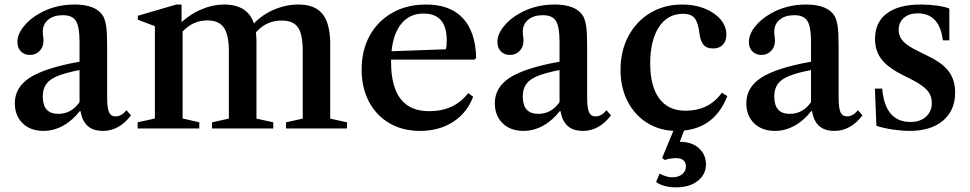

<svg xmlns="http://www.w3.org/2000/svg" viewBox="-20 -554 4184 828"><path d="M167.5 10.5Q111.5 10.5 77.8 -22.2Q44 -55 44 -109Q44 -177.5 108.8 -219.2Q173.5 -261 323 -288V-374.5Q323 -439 307.2 -463.8Q291.5 -488.5 251.5 -488.5Q211.5 -488.5 188 -469.2Q164.5 -450 164.5 -417Q164.5 -407 166 -397Q167.5 -387 167.5 -378Q167.5 -351.5 150.8 -334.2Q134 -317 109 -317Q85 -317 70 -332.5Q55 -348 55 -373Q55 -405 80.8 -438.2Q106.5 -471.5 150 -496Q217.5 -534.5 302 -534.5Q395.5 -534.5 425.5 -483.5Q434.5 -465.5 438.2 -438.5Q442 -411.5 442 -352.5V-135.5Q442 -88.5 450 -70.2Q458 -52 479 -52Q503 -52 525.5 -78.5L545 -56.5Q493.5 10.5 424.5 10.5Q381.5 10.5 358 -10.8Q334.5 -32 327 -75H324Q292.5 -34 252 -11.8Q211.5 10.5 167.5 10.5ZM231 -63Q288 -63 323 -113.5V-252Q262 -240 227.5 -225.8Q193 -211.5 178.8 -190.5Q164.5 -169.5 164.5 -138Q164.5 -63 231 -63Z M573.5 0V-26.5L648 -43V-441L574.5 -469V-486L740.5 -534.5H763V-458.5Q801.5 -494 849.8 -514.2Q898 -534.5 946 -534.5Q1048 -534.5 1075 -453Q1112.5 -492 1163.5 -513.2Q1214.5 -534.5 1267 -534.5Q1337 -534.5 1369.8 -495Q1402.5 -455.5 1404 -371.5V-42.5L1476.5 -26.5V0H1213.5V-26.5L1285.5 -42.5V-335Q1285.5 -406 1265 -435.8Q1244.5 -465.5 1194.5 -465.5Q1128.5 -465.5 1083.5 -414.5Q1086 -396 1086 -374.5V-42.5L1158.5 -26.5V0H894.5V-26.5L967 -42.5V-333Q967 -404 945.2 -435Q923.5 -466 874.5 -466Q812 -466 767.5 -418V-43L839.5 -26.5V0Z M1791.5 10.5Q1716 10.5 1659.2 -22.8Q1602.5 -56 1571 -115.8Q1539.5 -175.5 1539.5 -254Q1539.5 -337.5 1574.5 -400.5Q1609.5 -463.5 1672 -499Q1734.5 -534.5 1817.5 -534.5Q1921 -534.5 1976 -475.8Q2031 -417 2033.5 -303.5L2026.5 -297H1666.5Q1666.5 -292 1666.5 -286.5Q1666.5 -74.5 1830.5 -74.5Q1939.5 -74.5 1999 -152.5L2020.5 -137Q1994 -67 1933.8 -28.2Q1873.5 10.5 1791.5 10.5ZM1806.5 -495.5Q1747.5 -495.5 1712 -453.2Q1676.5 -411 1668.5 -333L1902.5 -341.5Q1906.5 -353.5 1906.5 -380.5Q1906.5 -495.5 1806.5 -495.5Z M2237.5 10.5Q2181.5 10.5 2147.8 -22.2Q2114 -55 2114 -109Q2114 -177.5 2178.8 -219.2Q2243.5 -261 2393 -288V-374.5Q2393 -439 2377.2 -463.8Q2361.5 -488.5 2321.5 -488.5Q2281.5 -488.5 2258 -469.2Q2234.5 -450 2234.5 -417Q2234.5 -407 2236 -397Q2237.5 -387 2237.5 -378Q2237.5 -351.5 2220.8 -334.2Q2204 -317 2179 -317Q2155 -317 2140 -332.5Q2125 -348 2125 -373Q2125 -405 2150.8 -438.2Q2176.5 -471.5 2220 -496Q2287.5 -534.5 2372 -534.5Q2465.5 -534.5 2495.5 -483.5Q2504.5 -465.5 2508.2 -438.5Q2512 -411.5 2512 -352.5V-135.5Q2512 -88.5 2520 -70.2Q2528 -52 2549 -52Q2573 -52 2595.5 -78.5L2615 -56.5Q2563.5 10.5 2494.5 10.5Q2451.5 10.5 2428 -10.8Q2404.5 -32 2397 -75H2394Q2362.5 -34 2322 -11.8Q2281.5 10.5 2237.5 10.5ZM2301 -63Q2358 -63 2393 -113.5V-252Q2332 -240 2297.5 -225.8Q2263 -211.5 2248.8 -190.5Q2234.5 -169.5 2234.5 -138Q2234.5 -63 2301 -63Z M2898 10.5Q2827.5 10.5 2772.8 -23Q2718 -56.5 2687 -116Q2656 -175.5 2656 -253Q2656 -334.5 2690 -398.2Q2724 -462 2784.2 -498.2Q2844.5 -534.5 2922 -534.5Q2976.5 -534.5 3019.5 -517Q3062.5 -499.5 3087.5 -470Q3112.5 -440.5 3112.5 -405Q3112.5 -377 3097.2 -361Q3082 -345 3055.5 -345Q3026 -345 3013 -362.2Q3000 -379.5 2996.5 -409Q2991.5 -454.5 2976.5 -474.5Q2961.5 -494.5 2925.5 -494.5Q2858.5 -494.5 2821.2 -436.8Q2784 -379 2784 -280.5Q2784 -181.5 2823.2 -129Q2862.5 -76.5 2936 -76.5Q2985.5 -76.5 3024 -94.8Q3062.5 -113 3093.5 -154L3116.5 -139.5Q3058 10.5 2898 10.5ZM2894.5 254Q2868.5 254 2845.8 247.8Q2823 241.5 2809.5 230.5L2824.5 194.5Q2853 210.5 2879.5 210.5Q2906.5 210.5 2922.2 197Q2938 183.5 2938 165Q2938 128 2895 128Q2870 128 2846.5 136L2835.5 127L2895 -16.5H2940L2911.5 57.5Q2964 57.5 2994.2 85.2Q3024.5 113 3024.5 155Q3024.5 197.5 2989.5 225.8Q2954.5 254 2894.5 254Z M3322 10.5Q3266 10.5 3232.2 -22.2Q3198.5 -55 3198.5 -109Q3198.5 -177.5 3263.2 -219.2Q3328 -261 3477.5 -288V-374.5Q3477.5 -439 3461.8 -463.8Q3446 -488.5 3406 -488.5Q3366 -488.5 3342.5 -469.2Q3319 -450 3319 -417Q3319 -407 3320.5 -397Q3322 -387 3322 -378Q3322 -351.5 3305.2 -334.2Q3288.5 -317 3263.5 -317Q3239.5 -317 3224.5 -332.5Q3209.5 -348 3209.5 -373Q3209.5 -405 3235.2 -438.2Q3261 -471.5 3304.5 -496Q3372 -534.5 3456.5 -534.5Q3550 -534.5 3580 -483.5Q3589 -465.5 3592.8 -438.5Q3596.5 -411.5 3596.5 -352.5V-135.5Q3596.5 -88.5 3604.5 -70.2Q3612.5 -52 3633.5 -52Q3657.5 -52 3680 -78.5L3699.5 -56.5Q3648 10.5 3579 10.5Q3536 10.5 3512.5 -10.8Q3489 -32 3481.5 -75H3478.5Q3447 -34 3406.5 -11.8Q3366 10.5 3322 10.5ZM3385.5 -63Q3442.5 -63 3477.5 -113.5V-252Q3416.5 -240 3382 -225.8Q3347.5 -211.5 3333.2 -190.5Q3319 -169.5 3319 -138Q3319 -63 3385.5 -63Z M3903 10.5Q3869.5 10.5 3829.2 4.5Q3789 -1.5 3759.5 -11.5L3753 -172H3784.5Q3796.5 -28 3906.5 -28Q3948.5 -28 3973.5 -50.8Q3998.5 -73.5 3998.5 -110.5Q3998.5 -141 3979.8 -163.2Q3961 -185.5 3914.5 -209.5L3871 -231.5Q3808.5 -263 3781 -299Q3753.5 -335 3753.5 -386Q3753.5 -458 3804.5 -496.2Q3855.5 -534.5 3951.5 -534.5Q3987.5 -534.5 4021 -529.8Q4054.5 -525 4074 -517V-380H4046Q4032 -496.5 3937.5 -496.5Q3900.5 -496.5 3878 -477Q3855.5 -457.5 3855.5 -425Q3855.5 -396.5 3875.2 -375.5Q3895 -354.5 3942.5 -332L3988.5 -309Q4046.5 -280.5 4072.8 -244.2Q4099 -208 4099 -154.5Q4099 -78 4046.8 -33.8Q3994.5 10.5 3903 10.5Z"/></svg>

Font: Libre Caslon Text Medium
Style: Regular
Weight: 500
Designer: Pablo Impallari, Rodrigo Fuenzalida, Katja Schimmel
Foundry: Pablo Impallari, Rodrigo Fuenzalida
Version: Version 2.000